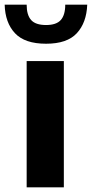

<svg xmlns="http://www.w3.org/2000/svg" viewBox="-55 -801 393 821"><path d="M142 -614Q51 -614 9 -659Q-33 -704 -35 -781H59Q59 -737 78 -715.5Q97 -694 142 -694Q186 -694 205 -715.5Q224 -737 224 -781H318Q315 -704 273.5 -659Q232 -614 142 -614ZM59 -540H218V0H59Z"/></svg>

Font: Encode Sans Narrow
Style: Bold
Weight: 700
Designer: Pablo Impallari, Andres Torresi
Foundry: Pablo Impallari, Andres Torresi
Version: Version 1.000; ttfautohint (v1.00) -l 8 -r 50 -G 200 -x 14 -